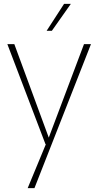

<svg xmlns="http://www.w3.org/2000/svg" viewBox="-20 -748 508 992"><path d="M18 -520H54L232 -37L414 -520H450L158 224H123L217 -3H215ZM221 -589 311 -728H346L248 -589Z"/></svg>

Font: Murecho ExtraLight
Style: Regular
Weight: 200
Designer: Neil Summerour
Foundry: Positype
Version: Version 1.010; ttfautohint (v1.8.3)